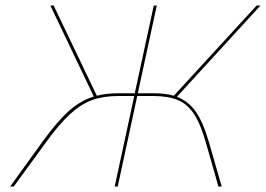

<svg xmlns="http://www.w3.org/2000/svg" viewBox="-20 -678 967 698"><path d="M739 -163 786 0H774L728 -161Q709 -228 685 -264Q661 -300 626 -314.5Q591 -329 536 -329H479L408 0H397L468 -329H411Q356 -329 315.5 -314.5Q275 -300 235 -263.5Q195 -227 146 -159L30 0H17L136 -165Q189 -238 231.5 -275.5Q274 -313 321 -327L163 -658H175L332 -330Q368 -339 412 -339H470L539 -658H550L481 -339H537Q581 -339 612 -330L913 -658H927L623 -326Q664 -311 691 -273Q718 -235 739 -163Z"/></svg>

Font: Ysabeau Infant Hairline
Style: Italic
Weight: 100
Italic angle: -12°
Designer: Christian Thalmann (Catharsis Fonts)
Version: Version 0.003